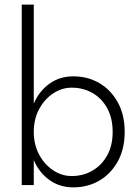

<svg xmlns="http://www.w3.org/2000/svg" viewBox="-20 -800 598 830"><path d="M519 -230Q519 -304 489 -358Q459 -412 409 -441Q359 -470 297 -470Q238 -470 193.5 -438Q149 -406 126 -352V-780H74V0H126V-108Q149 -54 193.5 -22Q238 10 297 10Q359 10 409 -19Q459 -48 489 -102Q519 -156 519 -230ZM467 -230Q467 -170 443 -127.5Q419 -85 379 -62Q339 -39 290 -39Q247 -39 209.5 -64Q172 -89 149 -132Q126 -175 126 -230Q126 -285 149 -328Q172 -371 209.5 -396Q247 -421 290 -421Q339 -421 379 -398.5Q419 -376 443 -333Q467 -290 467 -230Z"/></svg>

Font: Jost-300-LightPL
Style: Regular
Weight: 300
Version: Version 3.300; ttfautohint (v0.97) -l 8 -r 50 -G 200 -x 14 -